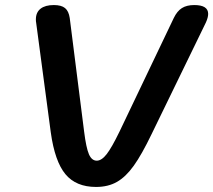

<svg xmlns="http://www.w3.org/2000/svg" viewBox="-20 -730 844 760"><path d="M181 -206 123 -641Q122 -645 122 -653Q122 -681 140.5 -695.5Q159 -710 193 -710Q223 -710 237.5 -698Q252 -686 256 -659L313 -209Q321 -145 332 -119.5Q343 -94 363 -94Q382 -94 402 -119.5Q422 -145 453 -209L668 -659Q681 -686 700 -698Q719 -710 749 -710Q804 -710 804 -675Q804 -661 795 -641L580 -199Q541 -118 509.5 -74Q478 -30 443 -10Q408 10 360 10Q281 10 239 -40.5Q197 -91 181 -206Z"/></svg>

Font: Kodchasan
Style: Bold Italic
Weight: 700
Italic angle: -10°
Version: Version 1.000; ttfautohint (v1.6)